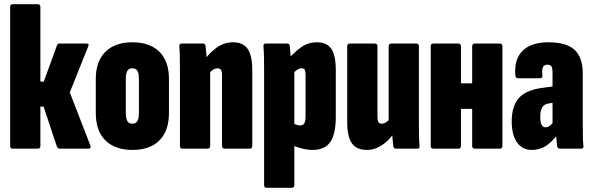

<svg xmlns="http://www.w3.org/2000/svg" viewBox="-20 -703 2804 908"><path d="M407 -16Q413 0 398 0H263Q253 0 249 -10L186 -199H171V-13Q171 0 159 0H40Q28 0 28 -13V-670Q28 -683 40 -683H159Q171 -683 171 -670V-317H187L250 -490Q253 -497 262 -497H390Q397 -497 398.5 -493Q400 -489 397 -483L310 -266Z M606 6Q524 6 478.5 -39Q433 -84 433 -169V-330Q433 -413 478.5 -458Q524 -503 606 -503Q689 -503 734 -458Q779 -413 779 -330V-169Q779 -84 734 -39Q689 6 606 6ZM606 -118Q622 -118 629.5 -130Q637 -142 637 -170V-328Q637 -357 629.5 -368.5Q622 -380 606 -380Q590 -380 582.5 -368.5Q575 -357 575 -328V-170Q575 -142 582.5 -130Q590 -118 606 -118Z M1042 0Q1030 0 1030 -13V-348Q1030 -365 1025 -372.5Q1020 -380 1008 -380Q998 -380 988.5 -374Q979 -368 970 -358L947 -419Q970 -453 1005 -478Q1040 -503 1082 -503Q1129 -503 1151 -472Q1173 -441 1173 -372V-13Q1173 0 1161 0ZM843 0Q831 0 831 -13V-368Q831 -401 830.5 -430.5Q830 -460 828 -483Q827 -497 838 -497H940Q950 -497 952 -486Q954 -471 956 -446.5Q958 -422 958 -403L974 -370V-13Q974 0 962 0Z M1459 6Q1435 6 1407 -1Q1379 -8 1356 -19V-124Q1367 -119 1378 -114.5Q1389 -110 1399 -110Q1413 -110 1419 -119.5Q1425 -129 1425 -154V-348Q1425 -365 1421.5 -372.5Q1418 -380 1405 -380Q1395 -380 1384.5 -372.5Q1374 -365 1366 -356L1342 -423Q1372 -456 1404 -479.5Q1436 -503 1480 -503Q1526 -503 1547 -472Q1568 -441 1568 -371V-150Q1568 -69 1542 -31.5Q1516 6 1459 6ZM1240 185Q1229 185 1229 172V-369Q1229 -402 1228.5 -431Q1228 -460 1226 -483Q1225 -497 1236 -497H1338Q1349 -497 1350 -487Q1352 -473 1353.5 -450.5Q1355 -428 1356 -408L1372 -371V172Q1372 185 1360 185Z M1716 6Q1666 6 1644 -25.5Q1622 -57 1622 -126V-484Q1622 -497 1634 -497H1753Q1765 -497 1765 -484V-154Q1765 -133 1769.5 -125.5Q1774 -118 1785 -118Q1795 -118 1805.5 -124.5Q1816 -131 1825 -142L1848 -81Q1824 -42 1788.5 -18Q1753 6 1716 6ZM1853 0Q1842 0 1840 -11Q1838 -27 1836 -51.5Q1834 -76 1834 -94L1818 -128V-484Q1818 -497 1831 -497H1949Q1961 -497 1961 -484V-130Q1961 -97 1961.5 -67Q1962 -37 1964 -14Q1966 0 1954 0Z M2225 0Q2213 0 2213 -13V-484Q2213 -497 2225 -497H2344Q2356 -497 2356 -484V-13Q2356 0 2344 0ZM2029 0Q2017 0 2017 -13V-484Q2017 -497 2029 -497H2148Q2160 -497 2160 -484V-13Q2160 0 2148 0ZM2137 -188V-309H2232V-188Z M2628 0Q2617 0 2615 -11Q2613 -26 2611 -50.5Q2609 -75 2609 -94L2593 -113V-358Q2593 -381 2588 -389Q2583 -397 2569 -397Q2553 -397 2547.5 -385Q2542 -373 2545 -346Q2547 -333 2533 -333H2430Q2418 -333 2417 -347Q2411 -423 2451.5 -463Q2492 -503 2574 -503Q2658 -503 2697 -467.5Q2736 -432 2736 -354V-130Q2736 -84 2736.5 -58Q2737 -32 2739 -14Q2741 0 2729 0ZM2495 6Q2450 6 2425 -29.5Q2400 -65 2400 -129Q2400 -200 2432.5 -238Q2465 -276 2541 -287L2602 -295L2601 -218L2576 -214Q2554 -211 2544.5 -195.5Q2535 -180 2535 -151Q2535 -126 2541 -113.5Q2547 -101 2560 -101Q2572 -101 2584.5 -112Q2597 -123 2612 -147L2624 -75Q2589 -30 2560.5 -12Q2532 6 2495 6Z"/></svg>

Font: Sofia Sans Extra Condensed Black
Style: Regular
Weight: 900
Designer: Botio Nikoltchev, Ani Petrova
Foundry: lettersoup
Version: Version 4.101